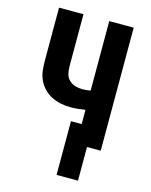

<svg xmlns="http://www.w3.org/2000/svg" viewBox="-135 -821 871 1108"><g transform="rotate(15 300.0 -267.0)"><path d="M313 201V-120H377V-205Q356 -202 334.5 -199.5Q313 -197 292 -197Q262 -197 232.5 -202.5Q203 -208 176 -221.5Q149 -235 128 -257Q107 -279 95 -306Q83 -333 80 -363Q77 -393 77 -423V-735H223V-423Q223 -401 228 -379.5Q233 -358 248.5 -343Q264 -328 285.5 -321.5Q307 -315 329 -315Q341 -315 353 -316.5Q365 -318 377 -320V-735H523V0H441V201Z"/></g></svg>

Font: Iosevka SS04 Heavy Extended
Style: Regular
Weight: 900
Width: 7
Monospace: yes
Designer: Belleve Invis
Foundry: Belleve Invis
Version: Version 19.0.0; ttfautohint (v1.8.4)